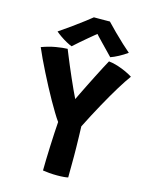

<svg xmlns="http://www.w3.org/2000/svg" viewBox="-127 -937 785 1016"><g transform="rotate(15 266.0 -428.5)"><path d="M219 -274Q206.5 -291 190.8 -317.2Q175 -343.5 157 -375Q139 -406.5 121 -441Q103 -475.5 85.5 -509.8Q68 -544 53.2 -575.8Q38.5 -607.5 27.5 -633Q68 -648 105.2 -654.2Q142.5 -660.5 167.5 -661Q171.5 -651.5 180.5 -629Q189.5 -606.5 201.8 -577.5Q214 -548.5 227.5 -517.8Q241 -487 253.5 -459.8Q266 -432.5 275 -414.5Q280.5 -426.5 292 -449.8Q303.5 -473 317.8 -502Q332 -531 347.2 -560.5Q362.5 -590 375.2 -614.8Q388 -639.5 396 -653.5Q420.5 -651 445.2 -643Q470 -635 491.8 -625Q513.5 -615 529 -605Q507 -575.5 477.5 -527.2Q448 -479 413.8 -417Q379.5 -355 343.5 -283.5Q344.5 -259 345.2 -228.2Q346 -197.5 346.5 -168.8Q347 -140 347 -121.5Q347 -99.5 346.8 -74.2Q346.5 -49 346.5 -29.8Q346.5 -10.5 346.5 -4.5Q340.5 -2.5 323.8 -1Q307 0.5 287 0.5Q265.5 0.5 244.2 -1.2Q223 -3 208 -5.5Q208 -29 209 -63.5Q210 -98 211.5 -136.5Q213 -175 215 -211Q217 -247 219 -274ZM346 -858.5Q365 -838 391.8 -811.5Q418.5 -785 444.2 -761.2Q470 -737.5 485.5 -724.5Q463.5 -708.5 439.5 -695.8Q415.5 -683 396.5 -676.5Q384 -689.5 368.5 -705.5Q353 -721.5 337.5 -737.5Q322 -753.5 310.2 -766Q298.5 -778.5 294 -784H307Q302 -780 288 -768.8Q274 -757.5 255.8 -742Q237.5 -726.5 218.5 -710.2Q199.5 -694 184 -679.5Q172.5 -683.5 155 -693Q137.5 -702.5 120.5 -714.2Q103.5 -726 92 -736Q122 -756 157 -781.2Q192 -806.5 220.2 -828Q248.5 -849.5 258.5 -858Q266.5 -858 283.5 -858Q300.5 -858 318.5 -858.2Q336.5 -858.5 346 -858.5Z"/></g></svg>

Font: Grandstander Thin SemiBold
Style: Regular
Weight: 600
Version: Version 1.200